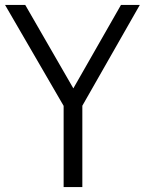

<svg xmlns="http://www.w3.org/2000/svg" viewBox="-38 -760 588 780"><path d="M220.5 0V-363L237 -301.5L-17.5 -740H64.5L271.5 -381H248.5L453.5 -740H530L280 -301.5L296.5 -362V0Z"/></svg>

Font: Encode Sans SC Condensed
Style: Regular
Weight: 400
Width: 3
Designer: Multiple Designers
Foundry: Impallari Type
Version: Version 3.002